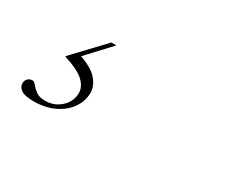

<svg xmlns="http://www.w3.org/2000/svg" viewBox="-54 -136 608 512"><g transform="rotate(30 250.0 120.0)"><path d="M71.5 239.5Q43.5 239.5 32.5 231.8Q21.5 224 21.5 212.5Q21.5 204 27 198.2Q32.5 192.5 41.5 192.5Q46.5 192.5 52.2 200Q58 207.5 68.2 215.2Q78.5 223 96.5 223Q125 223 145 204.5Q165 186 165 160Q165 141 147.5 124.5Q130 108 85.5 94V92L172.5 0H188L115 78.5L114 69.5Q158.5 84.5 175 104Q191.5 123.5 191.5 143.5Q191.5 170 176.2 191.8Q161 213.5 133.8 226.5Q106.5 239.5 71.5 239.5Z"/></g></svg>

Font: Newsreader 60pt ExtraLight
Style: Italic
Weight: 250
Italic angle: -17°
Designer: Hugues Gentile
Foundry: Production Type
Version: Version 1.003